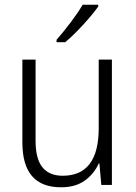

<svg xmlns="http://www.w3.org/2000/svg" viewBox="-20 -785 576 815"><path d="M455 -532V0H410L402 -91H399Q380 -48 340.5 -19Q301 10 239 10Q75 10 75 -180V-532H131V-187Q131 -111 160 -75Q189 -39 246 -39Q399 -39 399 -241V-532ZM397 -757Q382 -736 358 -708Q334 -680 307 -652.5Q280 -625 257 -606H220V-616Q249 -649 280 -690Q311 -731 331 -765H397Z"/></svg>

Font: Noto Sans Arabic UI SmCn Lt
Style: Regular
Weight: 300
Width: 4
Designer: Monotype Design Team, Nadine Chahine and Nizar Qandah
Foundry: Monotype Imaging Inc.
Version: Version 2.010; ttfautohint (v1.8.4.7-5d5b)